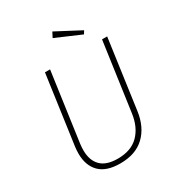

<svg xmlns="http://www.w3.org/2000/svg" viewBox="-204 -1000 1053 1139"><g transform="rotate(-30 322.5 -430.0)"><path d="M528 -208Q514 -107 453 -48.5Q392 10 286 10Q191 10 145 -36.5Q99 -83 99 -164Q99 -186 102 -210L168 -682H203L137 -211Q134 -187 134 -167Q134 -98 171.5 -60Q209 -22 287 -22Q379 -22 430 -73.5Q481 -125 493 -213L559 -682H594ZM494 -782 481 -761 309 -835 327 -870Z"/></g></svg>

Font: FiraGO UltraLight
Style: Italic
Weight: 200
Italic angle: -8°
Designer: bBox Type GmbH
Foundry: bBox Type GmbH
Version: Version 1.001